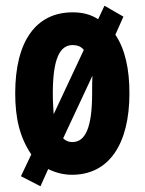

<svg xmlns="http://www.w3.org/2000/svg" viewBox="-20 -599 506 669"><path d="M431 -274C431 -358 416 -428 382 -478L410 -541L344 -579L322 -532C296 -549 267 -556 233 -556C106 -556 33 -456 33 -274C33 -187 49 -120 89 -61L53 15L121 50L148 -10C172 2 200 10 231 10C359 10 431 -96 431 -274ZM164 -273C164 -391 187 -442 233 -442C249 -442 263 -437 272 -425L167 -201C166 -219 164 -244 164 -273ZM301 -274C301 -158 279 -104 232 -104C220 -104 209 -108 200 -117L302 -335C301 -317 301 -297 301 -274Z"/></svg>

Font: Noto Sans Malayalam ExtraCondensed
Style: Bold
Weight: 700
Width: 2
Designer: Jelle Bosma - Monotype Design Team
Foundry: Monotype Imaging Inc.
Version: Version 2.104